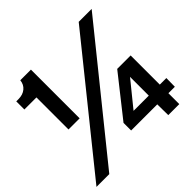

<svg xmlns="http://www.w3.org/2000/svg" viewBox="-190 -896 1071 1071"><g transform="rotate(-45 345.5 -360.5)"><path d="M105 -336.9V-589.8H9.8V-653.8H26.9Q62 -653.8 84 -672.1Q106 -690.4 108.9 -721.2H192.9V-336.9ZM-11.2 0 569.8 -721.2H671.9L89.8 0ZM348.1 -85.9V-146L536.1 -383.8H642.1V-153.8H693.8L692.9 -85.9H642.1V0H555.2L554.2 -85.9ZM435.1 -153.8H555.2V-301.8Z"/></g></svg>

Font: Lumene Sans Expanded
Style: Bold
Weight: 600
Width: 7
Designer: Deni Anggara
Version: Version 1.003;Glyphs 3.1.2 (3151)